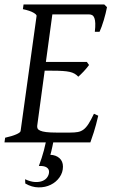

<svg xmlns="http://www.w3.org/2000/svg" viewBox="-20 -635 502 856"><path d="M260.7 107.9Q260.7 133.8 245.6 155.3Q230.5 176.8 206.3 188.7Q182.1 200.7 152.1 200.4Q122.1 200.2 92.8 183.1L91.8 164.1Q117.2 175.8 137.2 176.5Q157.2 177.2 170.9 171.1Q184.6 165 191.7 153.8Q198.7 142.6 198.7 130.9Q198.7 118.2 187.5 111.1Q176.3 104 153.3 105Q167 68.4 175.8 35.2Q180.7 16.6 184.1 0H0L2.9 -21Q33.7 -27.8 52.2 -35.9Q70.8 -43.9 71.8 -50.8L143.1 -564Q144 -569.8 128.9 -578.6Q113.8 -587.4 82 -594.2L85 -615.2H444.8L457 -603Q454.6 -590.3 450.9 -575.2Q447.3 -560.1 442.6 -544.9Q438 -529.8 433.1 -516.1Q428.2 -502.4 423.8 -493.2H402.8Q405.3 -515.6 404.8 -530.5Q404.3 -545.4 400.9 -554.4Q397.5 -563.5 391.6 -567.1Q385.7 -570.8 377 -570.8H213.4L184.6 -358.9H367.2L377 -345.2Q372.1 -338.4 366 -331.1Q359.9 -323.7 353.3 -316.7Q346.7 -309.6 340.3 -303.5Q334 -297.4 329.1 -293Q321.3 -301.3 312.5 -306.4Q303.7 -311.5 290.8 -314.5Q277.8 -317.4 259 -318.6Q240.2 -319.8 212.9 -319.8H179.2L146 -75.2Q145 -67.9 147.5 -62.3Q149.9 -56.6 159.2 -52.5Q168.5 -48.3 186 -46.1Q203.6 -43.9 232.9 -43.9H292Q312.5 -43.9 326.7 -46.4Q340.8 -48.8 352.3 -57.4Q363.8 -65.9 374.5 -82.5Q385.3 -99.1 398.9 -127.9L418 -119.1Q408.2 -76.7 398.2 -45.4Q388.2 -14.2 382.8 0H217.3Q215.3 9.8 213.4 19Q210.9 30.3 208.7 39.8Q206.5 49.3 204.6 55.2Q229.5 56.2 245.1 70.1Q260.7 84 260.7 107.9Z"/></svg>

Font: Gentium Plus Viet
Style: Italic
Weight: 400
Italic angle: -8°
Designer: J. Victor Gaultney, Annie Olsen, Iska Routamaa, Becca Hirsbrunner
Foundry: SIL International
Version: Version 5.000